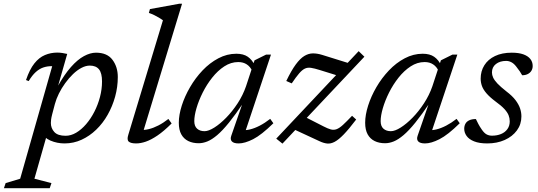

<svg xmlns="http://www.w3.org/2000/svg" viewBox="-106 -740 2814 1004"><path d="M167 -143Q162.5 -125.5 161.2 -114.8Q160 -104 160 -97Q160 -69.5 178 -49.8Q196 -30 237 -30Q265 -30 292.5 -46.2Q320 -62.5 344.5 -91Q369 -119.5 387.5 -155.8Q406 -192 416.8 -232.8Q427.5 -273.5 427.5 -314Q427.5 -357.5 411.8 -377.2Q396 -397 363.5 -397Q342.5 -397 319.8 -385Q297 -373 275.5 -352.2Q254 -331.5 235 -305.2Q216 -279 202 -250.8Q188 -222.5 181 -196ZM110.5 -49.5H143.5L74 194.5L163 217.5L154 244H-85.5L-76.5 217.5L-0.5 194.5L167 -394Q166.5 -394 165.5 -394Q164.5 -394 163.5 -394Q140.5 -394 120 -387Q99.5 -380 80.8 -363Q62 -346 44 -316L30 -321.5Q49 -377.5 73.8 -408.5Q98.5 -439.5 129 -452.2Q159.5 -465 193.5 -465Q206.5 -465 219.5 -463Q232.5 -461 245.5 -458L194 -278L195.5 -288Q230.5 -350.5 265 -389.5Q299.5 -428.5 332.8 -446.5Q366 -464.5 396 -464.5Q454.5 -464.5 482.2 -427.2Q510 -390 510 -337.5Q510 -285 496 -234.5Q482 -184 457 -139.8Q432 -95.5 397.2 -62Q362.5 -28.5 320.5 -9.2Q278.5 10 231.5 10Q192.5 10 158 -4.8Q123.5 -19.5 110.5 -49.5Z M746 -634Q737 -640.5 725.5 -647.5Q714 -654.5 700.5 -661Q687 -667.5 672.5 -672.5L678 -692.5L831.5 -720.5H846L639.5 -41L630 -61Q648.5 -59 672.2 -64.8Q696 -70.5 722.2 -84Q748.5 -97.5 774.5 -118L791.5 -94.5Q751 -54 717.2 -31.2Q683.5 -8.5 656.2 0.8Q629 10 606 10Q578 10 567.2 0.5Q556.5 -9 565 -35.5Z M1103.5 -30.5 1164 -205H1168.5Q1125.5 -141 1091.5 -99Q1057.5 -57 1029.8 -33.5Q1002 -10 978.5 -0.5Q955 9 933 9Q902 9 878.5 -2.5Q855 -14 842 -37.5Q829 -61 829 -98Q829 -139 844.5 -187.8Q860 -236.5 887.8 -284.2Q915.5 -332 953.2 -371.8Q991 -411.5 1036 -435.2Q1081 -459 1130 -459Q1167 -459 1189.8 -443.2Q1212.5 -427.5 1227 -397L1213 -368.5Q1203 -391 1184.5 -403.2Q1166 -415.5 1140 -415.5Q1101.5 -415.5 1067 -393Q1032.5 -370.5 1003.8 -334.2Q975 -298 954 -256Q933 -214 921.5 -174.5Q910 -135 910 -106.5Q910 -80 924.8 -67Q939.5 -54 963.5 -54Q984.5 -54 1014.8 -73Q1045 -92 1077 -124.8Q1109 -157.5 1136.8 -200Q1164.5 -242.5 1180.5 -289L1225 -424.5L1285.5 -454.5H1311L1171.5 -36.5L1158.5 -60Q1177 -57.5 1201.2 -63.2Q1225.5 -69 1252.5 -83Q1279.5 -97 1307 -118.5L1323.5 -95.5Q1261.5 -34.5 1217.8 -12.2Q1174 10 1142 10Q1116.5 10 1106.5 -0.5Q1096.5 -11 1103.5 -30.5Z M1338.5 -15 1769.5 -472.5 1799.5 -443.5 1371 11ZM1419.5 -304 1391 -316.5Q1417.5 -371.5 1440.5 -402.8Q1463.5 -434 1485.2 -447.2Q1507 -460.5 1529.8 -460.8Q1552.5 -461 1578.5 -453L1737.5 -403.5L1684.5 -337L1565.5 -374Q1538.5 -382.5 1520.8 -385.2Q1503 -388 1488.8 -381.5Q1474.5 -375 1458.5 -356.5Q1442.5 -338 1419.5 -304ZM1565 -1.5 1428 -65 1488 -129 1585 -79.5Q1608 -67.5 1623.8 -63.2Q1639.5 -59 1654.2 -64.5Q1669 -70 1687.5 -87Q1706 -104 1735 -134.5L1756.5 -115Q1719 -65.5 1692 -37.5Q1665 -9.5 1644.2 1.5Q1623.5 12.5 1604.8 10.5Q1586 8.5 1565 -1.5Z M2078 -30.5 2138.5 -205H2143Q2100 -141 2066 -99Q2032 -57 2004.2 -33.5Q1976.5 -10 1953 -0.5Q1929.5 9 1907.5 9Q1876.5 9 1853 -2.5Q1829.5 -14 1816.5 -37.5Q1803.5 -61 1803.5 -98Q1803.5 -139 1819 -187.8Q1834.5 -236.5 1862.2 -284.2Q1890 -332 1927.8 -371.8Q1965.5 -411.5 2010.5 -435.2Q2055.5 -459 2104.5 -459Q2141.5 -459 2164.2 -443.2Q2187 -427.5 2201.5 -397L2187.5 -368.5Q2177.5 -391 2159 -403.2Q2140.5 -415.5 2114.5 -415.5Q2076 -415.5 2041.5 -393Q2007 -370.5 1978.2 -334.2Q1949.5 -298 1928.5 -256Q1907.5 -214 1896 -174.5Q1884.5 -135 1884.5 -106.5Q1884.5 -80 1899.2 -67Q1914 -54 1938 -54Q1959 -54 1989.2 -73Q2019.5 -92 2051.5 -124.8Q2083.5 -157.5 2111.2 -200Q2139 -242.5 2155 -289L2199.5 -424.5L2260 -454.5H2285.5L2146 -36.5L2133 -60Q2151.5 -57.5 2175.8 -63.2Q2200 -69 2227 -83Q2254 -97 2281.5 -118.5L2298 -95.5Q2236 -34.5 2192.2 -12.2Q2148.5 10 2116.5 10Q2091 10 2081 -0.5Q2071 -11 2078 -30.5Z M2382.5 -117.5Q2389 -104.5 2395.2 -92Q2401.5 -79.5 2414 -61.5Q2426.5 -43.5 2439 -37Q2451.5 -30.5 2466.5 -30.5Q2492.5 -30.5 2513.5 -39Q2534.5 -47.5 2547 -64.5Q2559.5 -81.5 2559.5 -105.5Q2559.5 -122 2553.5 -137.2Q2547.5 -152.5 2531.5 -170Q2515.5 -187.5 2485 -209.5Q2455 -232 2438 -251.8Q2421 -271.5 2414.2 -290.2Q2407.5 -309 2407.5 -329Q2407.5 -368 2426.8 -398.8Q2446 -429.5 2482.5 -447Q2519 -464.5 2570 -464.5Q2606.5 -464.5 2630.8 -455.8Q2655 -447 2667.2 -431.5Q2679.5 -416 2679.5 -395Q2679.5 -381 2672.8 -370Q2666 -359 2653.8 -352.8Q2641.5 -346.5 2624.5 -346.5Q2619 -357 2612 -367Q2605 -377 2593 -392.5Q2581.5 -407.5 2568.2 -414.5Q2555 -421.5 2541 -421.5Q2508 -421.5 2487.2 -405.2Q2466.5 -389 2466.5 -361Q2466.5 -348 2472.8 -334.2Q2479 -320.5 2495.2 -303.2Q2511.5 -286 2542 -262Q2573 -238.5 2589.8 -216.2Q2606.5 -194 2613.5 -173.2Q2620.5 -152.5 2620.5 -131.5Q2620.5 -90 2597 -58Q2573.5 -26 2533.2 -8Q2493 10 2442 10Q2400 10 2373.2 -0.8Q2346.5 -11.5 2334 -29Q2321.5 -46.5 2321.5 -66.5Q2321.5 -81.5 2327.8 -93Q2334 -104.5 2347.8 -111Q2361.5 -117.5 2382.5 -117.5Z"/></svg>

Font: Newsreader
Style: Italic
Weight: 400
Italic angle: -17°
Designer: Hugues Gentile
Foundry: Production Type
Version: Version 1.003